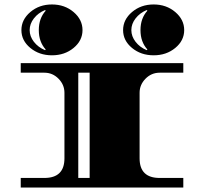

<svg xmlns="http://www.w3.org/2000/svg" viewBox="-20 -841 921 861"><path d="M606 -131Q606 -43 696 -43H802V0H73V-43H179Q269 -43 269 -131V-425Q269 -461 242.5 -488Q216 -515 179 -515H73V-558H802V-515H696Q659 -515 632.5 -488Q606 -461 606 -425ZM382 -515H331V-43H382ZM766 -787Q806 -753 806 -706Q806 -659 766 -626Q726 -593 669 -593Q612 -593 572 -626Q532 -659 532 -706Q532 -753 572 -787Q612 -821 669 -821Q726 -821 766 -787ZM310 -787Q350 -753 350 -706Q350 -659 310 -626Q270 -593 213 -593Q156 -593 116 -626Q76 -659 76 -706Q76 -753 116 -787Q156 -821 213 -821Q270 -821 310 -787ZM185 -793 182 -796Q151 -783 132 -758.5Q113 -734 113 -706Q113 -678 132 -653.5Q151 -629 182 -616L185 -619Q154 -653 154 -706Q154 -759 185 -793ZM641 -793 638 -796Q607 -783 588 -758.5Q569 -734 569 -706Q569 -678 588 -653.5Q607 -629 638 -616L641 -619Q610 -653 610 -706Q610 -759 641 -793Z"/></svg>

Font: Diplomata SC
Style: Regular
Weight: 400
Width: 7
Designer: Eduardo Rodriguez Tunni
Foundry: Eduardo Rodriguez Tunni
Version: Version 1.001